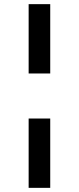

<svg xmlns="http://www.w3.org/2000/svg" viewBox="-20 -725 380 925"><path d="M118 -371V-705H222V-371ZM118 180V-154H222V180Z"/></svg>

Font: Nunito Sans 7pt SemiExpanded SemiBold
Style: Regular
Weight: 600
Width: 6
Designer: Vernon Adams
Foundry: Vernon Adams
Version: Version 3.101;gftools[0.9.27]